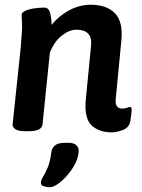

<svg xmlns="http://www.w3.org/2000/svg" viewBox="-20 -550 597 808"><path d="M450 7Q396 7 365 -23Q334 -53 341 -130L363 -356Q367 -392 351 -408.5Q335 -425 302 -425Q272 -425 241 -401Q210 -377 190 -330L159 -27Q156 2 103 2H83Q57 2 44.5 -6.5Q32 -15 33 -26L67 -348Q69 -374 71 -400Q73 -426 73 -438Q73 -456 72 -467Q71 -478 71 -486Q71 -497 85.5 -504Q100 -511 122 -514.5Q144 -518 167 -518Q185 -518 191 -495Q197 -472 197 -445Q226 -482 270 -506Q314 -530 361 -530Q429 -530 463.5 -494.5Q498 -459 491 -382L467 -133Q463 -93 495 -93Q507 -93 515 -96.5Q523 -100 527 -100Q534 -100 534 -89Q534 -86 533 -73.5Q532 -61 528 -38Q523 -13 497 -3Q471 7 450 7ZM189 238Q178 238 165 234Q152 230 152 220Q152 209 161 194.5Q170 180 180.5 155.5Q191 131 196 91Q198 73 211.5 62Q225 51 253 51H269Q290 51 300.5 60.5Q311 70 311 84Q311 109 298 135.5Q285 162 265 185.5Q245 209 224.5 223.5Q204 238 189 238Z"/></svg>

Font: Asap SemiBold
Style: Italic
Weight: 600
Italic angle: -6°
Designer: Pablo Cosgaya
Foundry: Omnibus-Type
Version: Version 3.001; ttfautohint (v1.8.3)